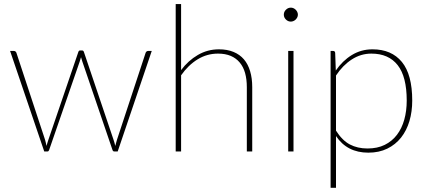

<svg xmlns="http://www.w3.org/2000/svg" viewBox="-20 -743 2100 942"><path d="M29.5 -493H48Q53.5 -493 56.5 -490Q59.5 -487 60.5 -484L201 -57.5Q203.5 -49.5 205 -42Q206.5 -34.5 208 -27Q210 -34.5 212.5 -42Q215 -49.5 217.5 -57.5L364.5 -488.5Q367 -495.5 373 -495.5H382.5Q389 -495.5 391.5 -488.5L537 -57.5Q539.5 -49.5 541.8 -42Q544 -34.5 545.5 -27Q547.5 -34.5 549.5 -41.8Q551.5 -49 554 -57.5L694.5 -484Q696 -488 699.2 -490.5Q702.5 -493 706.5 -493H724.5L557.5 0H540Q534.5 0 532 -7L383.5 -442.5Q379.5 -453.5 377.5 -462.5Q375.5 -453.5 371.5 -442.5L221 -7Q218.5 0 213.5 0H197Z M842 0V-723H868.5V-399Q903 -445.5 950.5 -473.2Q998 -501 1054 -501Q1095 -501 1125.8 -488.2Q1156.5 -475.5 1176.8 -451.8Q1197 -428 1207.2 -393.5Q1217.5 -359 1217.5 -315.5V0H1191V-315.5Q1191 -354 1182.5 -384.5Q1174 -415 1156.2 -436.2Q1138.5 -457.5 1112 -468.8Q1085.5 -480 1049.5 -480Q995.5 -480 949.5 -451.8Q903.5 -423.5 868.5 -373.5V0Z M1420 -493V0H1394V-493ZM1441.5 -671Q1441.5 -664 1438.5 -658Q1435.5 -652 1430.8 -647.2Q1426 -642.5 1419.8 -639.8Q1413.5 -637 1407 -637Q1393 -637 1382.8 -647.2Q1372.5 -657.5 1372.5 -671Q1372.5 -685 1382.8 -695.2Q1393 -705.5 1407 -705.5Q1413.5 -705.5 1419.8 -702.8Q1426 -700 1430.8 -695.2Q1435.5 -690.5 1438.5 -684.2Q1441.5 -678 1441.5 -671Z M1602 178.5V-493H1614.5Q1624 -493 1624.5 -483L1627.5 -397Q1660.5 -445 1706.2 -473Q1752 -501 1807.5 -501Q1901 -501 1951.8 -439Q2002.5 -377 2002.5 -249.5Q2002.5 -195.5 1988.8 -149Q1975 -102.5 1947.8 -68Q1920.5 -33.5 1880.2 -13.8Q1840 6 1787 6Q1683 6 1628.5 -75.5V178.5ZM1802 -480Q1750 -480 1705.8 -451.2Q1661.5 -422.5 1628.5 -372.5V-102Q1659 -54 1696.5 -34.2Q1734 -14.5 1783 -14.5Q1831.5 -14.5 1867.5 -32.2Q1903.5 -50 1927.5 -81.5Q1951.5 -113 1963.5 -156Q1975.5 -199 1975.5 -249.5Q1975.5 -367 1931 -423.5Q1886.5 -480 1802 -480Z"/></svg>

Font: Lato Thin
Style: Regular
Weight: 200
Designer: Lukasz Dziedzic
Foundry: tyPoland Lukasz Dziedzic
Version: Version 2.007; 2014-02-27